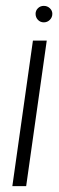

<svg xmlns="http://www.w3.org/2000/svg" viewBox="-20 -633 201 653"><path d="M22 0 92 -495H139L69 0ZM129 -557Q117 -557 109 -565.5Q101 -574 101 -586Q101 -597 109 -605Q117 -613 129 -613Q141 -613 149.5 -605Q158 -597 158 -586Q158 -574 149.5 -565.5Q141 -557 129 -557Z"/></svg>

Font: Alumni Sans Thin Light
Style: Italic
Weight: 300
Italic angle: -8°
Version: Version 1.016